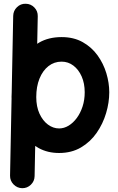

<svg xmlns="http://www.w3.org/2000/svg" viewBox="-20 -749 622 1012"><path d="M115.4 -729.2Q88.9 -730 69.6 -711.3Q50.3 -692.6 49.6 -665.6L33 177.1Q32.6 203.6 51.3 222.9Q70.1 242.2 96.6 242.9Q123.5 243.3 142.8 224.5Q162 205.8 162.4 179.3L179 -663.5Q179.7 -690.4 161 -709.7Q142.3 -728.9 115.4 -729.2ZM304.7 -424.1Q339.4 -424.1 366.9 -403.2Q394.4 -382.3 410.5 -345.9Q426.5 -309.4 426.5 -262.7Q426.5 -222.2 415.2 -187.6Q403.9 -153 384.8 -127.1Q365.7 -101.2 341.6 -86.6Q317.4 -72 291.5 -72Q260.4 -72 232.8 -92.3Q205.3 -112.7 188.2 -149.8Q171.1 -187 171.1 -237.3Q171.1 -292.5 188.1 -334.6Q205.1 -376.7 235.3 -400.4Q265.5 -424.1 304.7 -424.1ZM304.7 -553.5Q236.6 -553.5 186.6 -524.8Q136.6 -496.2 104.4 -449.2Q72.3 -402.2 56.5 -346.7Q40.8 -291.1 40.8 -237.3Q40.8 -184.3 57.2 -132.1Q73.6 -79.8 105.4 -37Q137.2 5.9 184.1 31.6Q231 57.4 291.5 57.4Q357.1 57.4 406.6 28.3Q456.2 -0.9 489.3 -48.5Q522.3 -96.1 539.1 -152.3Q555.9 -208.5 555.9 -262.7Q555.9 -311.9 540.5 -363.2Q525 -414.4 494 -457.5Q462.9 -500.5 415.7 -527Q368.5 -553.5 304.7 -553.5Z"/></svg>

Font: Mikhak VF
Style: Regular
Weight: 100
Designer: Amin Abedi
Version: Version 3.001